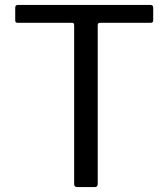

<svg xmlns="http://www.w3.org/2000/svg" viewBox="-20 -762 685 782"><path d="M42 -731Q42 -742 54 -742H592Q604 -742 604 -731V-679Q604 -673 601 -671Q598 -669 592 -669H389Q383 -669 380.5 -667Q378 -665 378 -659V-13Q378 0 366 0H294Q282 0 282 -13V-658Q282 -665 280 -667Q278 -669 272 -669H54Q48 -669 45 -671Q42 -673 42 -679Z"/></svg>

Font: Libre Franklin
Style: Regular
Weight: 400
Designer: Pablo Impallari, Rodrigo Fuenzalida
Foundry: Impallari Type
Version: Version 1.001; ttfautohint (v1.4.1)